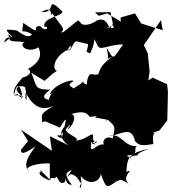

<svg xmlns="http://www.w3.org/2000/svg" viewBox="-40 -600 836 933"><path d="M237 -256C207 -266 229 -336 301 -363C263 -327 325 -420 297 -351C336 -416 312 -400 388 -386C385 -340 368 -356 398 -340C445 -441 393 -450 432 -384C445 -346 478 -384 558 -384C506 -310 515 -306 478 -368C500 -272 463 -315 503 -322C402 -250 475 -229 399 -240C387 -234 363 -168 413 -166C401 -198 355 -185 367 -206C315 -156 296 -187 358 -137C310 -186 274 -181 318 -206C306 -218 215 -184 202 -141C278 -174 202 -161 198 -115C141 -125 205 -164 205 -164C122 -165 141 -181 112 -246L177 -207L216 -242ZM63 126C56 164 108 128 132 111C126 123 58 199 102 231C65 213 151 186 220 196C190 160 207 230 201 277C124 245 158 227 170 234C134 218 158 223 202 274C210 275 197 259 227 267C241 235 242 313 277 282C286 222 265 300 309 298C247 220 314 243 318 209C270 293 274 265 305 246C337 255 339 272 354 292C335 324 365 327 352 256C402 312 453 273 449 243C479 323 477 314 532 277C537 302 520 239 601 307C527 261 628 214 574 235C579 154 592 146 687 121C594 156 645 156 625 155C552 161 635 196 576 156C643 151 603 124 626 110C564 116 546 41 490 61C543 59 598 5 616 85C635 106 643 110 705 100C696 29 724 55 704 45L735 34L773 -15L776 -155L772 -191L701 -223L681 -209L687 -253L678 -341L659 -381L742 -502L751 -453L646 -486L616 -535L546 -515L547 -495L481 -535L439 -523L422 -540L497 -541L518 -438L520 -410C582 -459 543 -464 476 -465C537 -476 527 -521 498 -466C488 -452 485 -520 433 -502C371 -458 341 -493 357 -488C327 -495 374 -529 269 -445C245 -434 235 -459 249 -433C276 -466 277 -447 213 -536C196 -497 231 -584 161 -541C239 -535 178 -627 261 -546C277 -523 162 -516 176 -469C200 -478 189 -437 155 -473C106 -476 176 -416 73 -489C66 -418 57 -469 116 -433C95 -410 66 -437 41 -452C-21 -460 -20 -460 31 -410C37 -449 -15 -393 -20 -394C-5 -447 47 -387 2 -434C2 -388 18 -404 80 -395C48 -384 90 -337 147 -370C154 -353 175 -308 96 -265C132 -241 63 -217 72 -226C49 -199 18 -167 29 -139C42 -217 67 -172 68 -123C31 -143 62 -150 27 -136C92 -142 47 -120 72 -130C1 -179 72 -190 82 -175C101 -87 77 -114 85 -150C126 -70 171 -65 219 -85C140 -37 170 -40 164 -7C190 -10 158 -19 251 20C294 -50 280 -18 260 72C212 56 262 52 244 64C286 31 319 -28 288 32C334 -11 330 -65 283 -38C382 -74 386 -40 397 -32C469 -43 480 -22 476 -6C490 -73 495 -58 436 -48C472 -49 441 -43 422 -29L484 -18C521 16 522 13 507 73C483 59 454 76 465 102C422 96 395 166 403 90C464 113 361 94 432 88C419 115 406 47 410 77C422 21 385 81 329 83C355 66 259 53 281 10C245 34 251 82 297 108L202 62L212 133L62 30L96 86Z"/></svg>

Font: Hussar Lance
Style: ExBd
Weight: 700
Foundry: Cannot Into Space Fonts, PlusOne Fonts
Version: Version 2.270